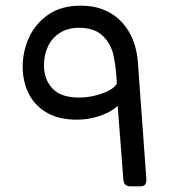

<svg xmlns="http://www.w3.org/2000/svg" viewBox="-20 -652 618 677"><path d="M439 5Q429 5 422.5 -0.5Q416 -6 415 -18L395 -279Q385 -268 363 -256.5Q341 -245 311.5 -237.5Q282 -230 251 -230Q188 -230 145.5 -254.5Q103 -279 81.5 -321.5Q60 -364 60 -417Q60 -471 82.5 -520Q105 -569 150.5 -600.5Q196 -632 264 -632Q312 -632 348.5 -616.5Q385 -601 410 -573.5Q435 -546 449 -510.5Q463 -475 466 -435L496 -21Q497 -10 492.5 -2.5Q488 5 476 5ZM258 -308Q286 -308 313.5 -314.5Q341 -321 362 -331.5Q383 -342 392 -357Q391 -381 388.5 -405Q386 -429 381 -452Q374 -493 344.5 -523.5Q315 -554 259 -554Q219 -554 191 -536Q163 -518 149 -488Q135 -458 135 -422Q135 -372 165 -340Q195 -308 258 -308Z"/></svg>

Font: RubikRegular
Style: Regular
Weight: 400
Designer: Hubert and Fischer
Foundry: Hubert and Fischer
Version: Version 2.300;gftools[0.9.30]